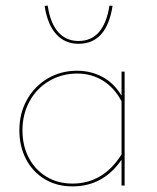

<svg xmlns="http://www.w3.org/2000/svg" viewBox="-20 -661 559 684"><path d="M139 -640 150 -641Q159 -579 187 -547Q215 -515 260 -515Q350 -515 370 -641L381 -640Q360 -505 260 -505Q211 -505 180 -539.5Q149 -574 139 -640ZM424 -406V0H413V-92Q348 3 238 3Q182 3 139 -23Q96 -49 72.5 -94.5Q49 -140 49 -197Q49 -257 76 -305.5Q103 -354 150 -381.5Q197 -409 254 -409Q304 -409 345 -387Q386 -365 413 -320V-406ZM413 -111V-300Q388 -348 347 -373.5Q306 -399 255 -399Q201 -399 156 -373Q111 -347 85.5 -300.5Q60 -254 60 -197Q60 -142 82.5 -99Q105 -56 145.5 -31.5Q186 -7 238 -7Q348 -7 413 -111Z"/></svg>

Font: Ysabeau Infant Hairline
Style: Regular
Weight: 100
Designer: Christian Thalmann (Catharsis Fonts)
Version: Version 0.003